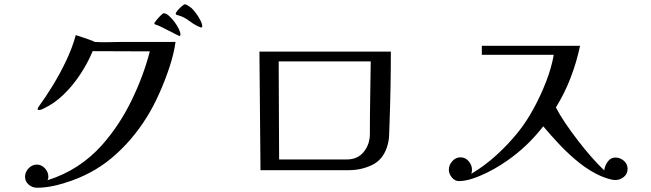

<svg xmlns="http://www.w3.org/2000/svg" viewBox="-20 -863 3040 897"><path d="M800 -667Q793 -614 772 -550Q751 -486 723 -424Q695 -362 666 -316Q597 -205 502.5 -125.5Q408 -46 281 -8Q250 2 217.5 8Q185 14 152 14Q131 14 114 -0.5Q97 -15 97 -37Q97 -59 113.5 -76.5Q130 -94 152 -94Q174 -94 190 -76.5Q206 -59 206 -37Q206 -33 205 -29Q204 -25 202 -21Q352 -68 457 -186Q537 -276 593.5 -391.5Q650 -507 680 -623L413 -624Q391 -571 356.5 -518Q322 -465 278 -422Q234 -379 180 -354Q170 -349 162 -349Q156 -349 156 -353Q156 -358 158.5 -361Q161 -364 163 -368Q193 -409 226.5 -463.5Q260 -518 289 -579Q318 -640 334 -699Q344 -696 361.5 -690Q379 -684 396.5 -678Q414 -672 423 -667Q455 -665 486 -666Q517 -667 548 -667ZM823 -702Q823 -695 819 -695Q817 -695 803 -702Q789 -709 770.5 -718.5Q752 -728 736 -736Q720 -744 713 -746Q711 -747 706 -748.5Q701 -750 701 -753Q701 -757 710.5 -768.5Q720 -780 730.5 -790.5Q741 -801 745 -801Q756 -801 769 -789.5Q782 -778 794.5 -761.5Q807 -745 815 -728.5Q823 -712 823 -702ZM925 -739Q925 -737 920 -734Q894 -743 867 -763.5Q840 -784 814 -791Q811 -792 806 -793.5Q801 -795 801 -799Q801 -804 810 -814.5Q819 -825 829.5 -834Q840 -843 844 -843Q849 -843 859.5 -836Q870 -829 874 -826Q883 -818 895 -802Q907 -786 916 -768.5Q925 -751 925 -739Z M1282 -576 1284 -118H1600Q1651 -118 1679.5 -153.5Q1708 -189 1708 -237Q1708 -322 1709.5 -406.5Q1711 -491 1712 -576ZM1806 -622Q1806 -456 1800 -291Q1799 -262 1798 -232Q1797 -202 1787 -173Q1767 -115 1717 -91.5Q1667 -68 1610 -68H1197L1192 -622Z M2912 -74Q2912 -51 2894.5 -36.5Q2877 -22 2855 -22Q2840 -22 2820 -28.5Q2800 -35 2786 -41Q2736 -63 2687.5 -101.5Q2639 -140 2596 -185.5Q2553 -231 2518 -273Q2487 -233 2451.5 -197.5Q2416 -162 2375 -131Q2353 -114 2322 -94Q2291 -74 2255.5 -56.5Q2220 -39 2186 -28Q2152 -17 2124 -17Q2105 -17 2091 -34Q2077 -51 2077 -70Q2077 -92 2093 -110Q2109 -128 2131 -128Q2154 -128 2169.5 -110Q2185 -92 2185 -70Q2185 -60 2182 -51Q2244 -88 2299.5 -138.5Q2355 -189 2400 -245Q2438 -292 2472 -354Q2506 -416 2531.5 -482Q2557 -548 2567 -607H2231V-649H2690Q2674 -573 2646 -500Q2618 -427 2577 -361Q2594 -328 2621 -288Q2648 -248 2680 -206.5Q2712 -165 2744 -128.5Q2776 -92 2803 -67Q2805 -88 2819 -107.5Q2833 -127 2855 -127Q2877 -127 2894.5 -112Q2912 -97 2912 -74Z"/></svg>

Font: Kaisei Decol
Style: Regular
Weight: 400
Designer: Font-Kai, 金井和夫
Foundry: KAZUO KANAI
Version: Version 5.003